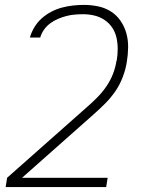

<svg xmlns="http://www.w3.org/2000/svg" viewBox="-20 -548 640 783"><path d="M413 215H3L9 177L332 -109Q354 -128 375 -149Q396 -170 413 -194.5Q430 -219 440.5 -246Q451 -273 455 -300L456 -301Q460 -325 460 -348.5Q460 -372 455 -394.5Q450 -417 437.5 -435.5Q425 -454 406.5 -466.5Q388 -479 365.5 -484.5Q343 -490 319 -490Q302 -490 284.5 -488.5Q267 -487 250 -482.5Q233 -478 216.5 -471Q200 -464 185 -453Q170 -442 159.5 -427Q149 -412 144 -395H102Q108 -417 120.5 -437.5Q133 -458 150.5 -473.5Q168 -489 189 -500Q210 -511 232.5 -517Q255 -523 277.5 -525.5Q300 -528 322 -528Q352 -528 380.5 -522Q409 -516 432.5 -501Q456 -486 472 -462.5Q488 -439 495.5 -411.5Q503 -384 502.5 -354Q502 -324 497 -294Q492 -264 480.5 -233.5Q469 -203 450.5 -176Q432 -149 408.5 -125.5Q385 -102 360 -80L70 177H419Z"/></svg>

Font: Iosevka Extralight Extended
Style: Italic
Weight: 200
Width: 7
Italic angle: -9°
Monospace: yes
Designer: Belleve Invis
Foundry: Belleve Invis
Version: Version 32.5.0; ttfautohint (v1.8.4)